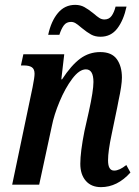

<svg xmlns="http://www.w3.org/2000/svg" viewBox="-20 -759 573 789"><path d="M310 -86Q310 -134 327 -220L345 -300Q364 -386 364 -422Q364 -474 333 -474Q306 -474 277 -435.5Q248 -397 225 -342Q202 -287 193 -241L141 0H30L114 -401Q122 -441 122 -456Q122 -475 111 -482.5Q100 -490 78 -490H66L76 -536H244L232 -433H235Q273 -491 309.5 -518Q346 -545 392 -545Q439 -545 460 -516Q481 -487 481 -440Q481 -409 467 -345L462 -319L439 -208Q424 -138 424 -100Q424 -58 449 -58Q471 -58 499 -81L516 -50Q462 10 395 10Q355 10 332.5 -16Q310 -42 310 -86ZM316 -644Q301 -657 291.5 -663Q282 -669 272 -669Q253 -669 242.5 -655Q232 -641 224 -616H178Q190 -672 218 -705.5Q246 -739 289 -739Q310 -739 326.5 -730Q343 -721 364 -704Q379 -691 388.5 -685Q398 -679 409 -679Q428 -679 438.5 -693.5Q449 -708 455 -732H500Q488 -676 462 -642Q436 -608 393 -608Q371 -608 354.5 -617Q338 -626 316 -644Z"/></svg>

Font: Noto Serif CondSemiBold
Style: Italic
Weight: 600
Width: 3
Italic angle: -12°
Designer: Monotype Design Team
Foundry: Monotype Imaging Inc.
Version: Version 1.001